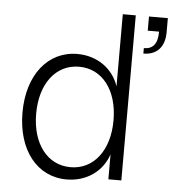

<svg xmlns="http://www.w3.org/2000/svg" viewBox="-52 -748 730 811"><g transform="rotate(5 313.5 -342.0)"><path d="M537 -565V-542C594 -542 627 -578 627 -640V-700H547V-640H595C595 -589 576 -565 537 -565ZM260 16C345 16 412 -33 436 -106V0H491V-700H436V-394C412 -467 345 -516 260 -516C135 -516 50 -409 50 -250C50 -91 134 16 260 16ZM272 -37C174 -37 108 -122 108 -250C108 -378 174 -463 272 -463C370 -463 436 -378 436 -250C436 -122 370 -37 272 -37Z"/></g></svg>

Font: Uncut Sans Light
Style: Regular
Weight: 300
Designer: Kasper Nordkvist
Foundry: UNCUT.wtf
Version: Version 1.304;Glyphs 3.2 (3246)